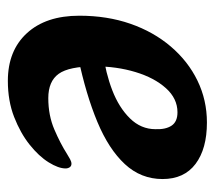

<svg xmlns="http://www.w3.org/2000/svg" viewBox="-49 -482 547 489"><g transform="rotate(90 224.5 -237.5)"><path d="M186 16Q109 16 64.5 -32.5Q20 -81 20 -166Q20 -237 40.5 -296Q61 -355 98.5 -399Q136 -443 185.5 -467Q235 -491 292 -491Q359 -491 397.5 -462Q436 -433 436 -378Q436 -323 398 -282Q360 -241 290.5 -212Q221 -183 126 -163L113 -226Q166 -233 210 -250Q254 -267 281.5 -295Q309 -323 309 -360Q310 -386 300 -401Q290 -416 266 -416Q231 -416 204.5 -386.5Q178 -357 163.5 -309Q149 -261 149 -206Q149 -140 168 -113.5Q187 -87 230 -87Q274 -87 310 -102.5Q346 -118 371 -134Q379 -139 385.5 -142.5Q392 -146 397 -146Q403 -146 406 -141.5Q409 -137 409 -131Q409 -113 393.5 -88Q378 -63 348.5 -39.5Q319 -16 278 0Q237 16 186 16Z"/></g></svg>

Font: Alkatra Medium
Style: Regular
Weight: 500
Designer: Suman Bhandary
Version: Version 1.100;gftools[0.9.22]